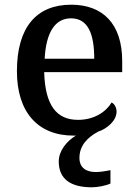

<svg xmlns="http://www.w3.org/2000/svg" viewBox="-20 -567 587 817"><path d="M371 230C392 230 429 224 450 214V157C426 162 405 165 387 165C347 165 318 147 318 105C318 52 353 17 398 -7C435 -19 476 -53 476 -92C476 -110 467 -125 455 -131C431 -91 381 -57 312 -57C221 -57 172 -118 168 -260H500V-307C500 -466 417 -547 283 -547C136 -547 52 -452 52 -264C52 -91 140 10 293 10H303C264 33 230 75 230 120C230 196 282 230 371 230ZM381 -317H170C176 -429 214 -489 282 -489C355 -489 381 -422 381 -317Z"/></svg>

Font: Noto Naskh Arabic UI Medium
Style: Regular
Weight: 500
Designer: Monotype Design Team, David Williams, Mohamad Dakak and Nizar Qandah
Foundry: Monotype Imaging Inc.
Version: Version 2.014